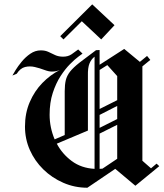

<svg xmlns="http://www.w3.org/2000/svg" viewBox="-20 -861 758 890"><path d="M274.2 -678.3 259.2 -693.3 407.5 -840.8 510.8 -744.2 449.2 -678.3 359.2 -762.5ZM385 9.2Q325.8 9.2 273.3 -13.8Q220.8 -36.7 180.8 -75.8Q140.8 -115 118.3 -165.8Q95.8 -216.7 95.8 -274.2Q95.8 -336.7 117.9 -387.9Q140 -439.2 176.7 -476.7Q213.3 -514.2 257.5 -536.7Q240.8 -529.2 220.8 -529.2Q205.8 -529.2 185 -537.1Q164.2 -545 141.2 -550.4Q118.3 -555.8 96.2 -550.4Q74.2 -545 57.5 -519.2L37.5 -510.8Q40.8 -517.5 52.1 -535.8Q63.3 -554.2 80.8 -575.4Q98.3 -596.7 120.8 -612.1Q143.3 -627.5 169.2 -627.5Q190 -627.5 205.4 -620Q220.8 -612.5 236.2 -605.4Q251.7 -598.3 272.5 -598.3Q295.8 -598.3 312.1 -609.6Q328.3 -620.8 342.5 -631.7L362.5 -612.5Q359.2 -610 343.3 -598.3Q327.5 -586.7 305 -564.2Q282.5 -541.7 260.8 -508.3Q239.2 -475 224.6 -430.4Q210 -385.8 210 -329.2Q210 -270 233.3 -215L280 -235V-438.3Q280 -468.3 285 -489.2Q290 -510 304.6 -528.8Q319.2 -547.5 348.3 -570.4Q377.5 -593.3 425 -628.3L441.7 -629.2V-560.8L555.8 -634.2L628.3 -574.2L661.7 -601.7L676.7 -583.3L640 -553.3V-115.8L680 -80.8L705.8 -102.5L718.3 -90.8L607.5 0L514.2 -78.3ZM387.5 -255.8 243.3 -195Q268.3 -147.5 312.5 -114.6Q356.7 -81.7 418.3 -78.3V-598.3Q402.5 -585.8 394.6 -566.2Q386.7 -546.7 387.5 -510.8ZM477.5 -559.2 441.7 -536.7V-355.8L523.3 -396.7V-508.3ZM441.7 -328.3V-268.3L523.3 -309.2V-370ZM455 -79.2 523.3 -125V-282.5L441.7 -241.7V-78.3Q448.3 -78.3 455 -79.2Z"/></svg>

Font: Manufacturing Consent
Style: Regular
Weight: 400
Version: Version 3.000; ttfautohint (v1.8.4.7-5d5b)